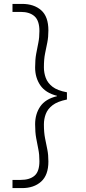

<svg xmlns="http://www.w3.org/2000/svg" viewBox="-20 -831 441 984"><path d="M93 133H44V91H86Q132 91 157 69.5Q182 48 182 -5Q182 -39 176.5 -66Q171 -93 165.5 -123Q160 -153 160 -194Q160 -247 186.5 -285.5Q213 -324 272 -338V-340Q213 -355 186.5 -394Q160 -433 160 -485Q160 -526 165.5 -555.5Q171 -585 176.5 -612Q182 -639 182 -672Q182 -725 157 -747.5Q132 -770 86 -770H44V-811H93Q154 -811 191 -778.5Q228 -746 228 -675Q228 -641 222.5 -613.5Q217 -586 211 -557Q205 -528 205 -486Q205 -458 214.5 -432Q224 -406 249 -386.5Q274 -367 323 -358V-321Q274 -311 249 -291.5Q224 -272 214.5 -246.5Q205 -221 205 -193Q205 -152 211 -122Q217 -92 222.5 -65Q228 -38 228 -3Q228 66 191 99.5Q154 133 93 133Z"/></svg>

Font: DM Sans 11pt ExtraLight
Style: Regular
Weight: 250
Version: Version 4.004;gftools[0.9.30]